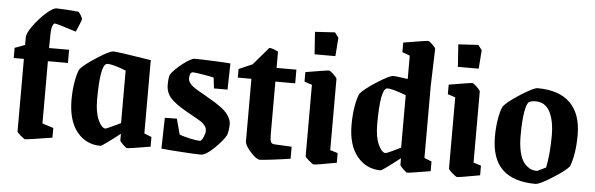

<svg xmlns="http://www.w3.org/2000/svg" viewBox="-45 -801 2965 956"><g transform="rotate(5 1437.5 -322.5)"><path d="M104 9.8Q98.6 9.8 80.8 -5.6Q63 -21 63 -25.9V-388.2H12.2V-439L63 -458V-496.1Q63 -516.1 90.3 -554.2Q117.7 -592.3 151.6 -622.6Q185.5 -652.8 203.1 -652.8Q235.4 -652.8 313 -646Q318.8 -641.6 326.4 -628.4Q334 -615.2 334 -609.9Q334 -606.4 322.5 -578.4Q311 -550.3 308.1 -545.9Q211.9 -577.1 201.2 -577.1Q194.8 -577.1 189.5 -562Q184.1 -546.9 184.1 -526.9L183.1 -453.1H283.2V-387.2H183.1V-76.2L238.8 -58.1V-9.8Q116.2 9.8 104 9.8Z M480.5 9.8Q407.7 9.8 362.3 -46.6Q316.9 -103 316.9 -208Q316.9 -253.9 324 -295.4Q331.1 -336.9 341.8 -359.9Q359.4 -382.8 422.1 -423.3Q484.9 -463.9 503.9 -463.9Q527.3 -463.9 692.9 -437V-70.8L729.5 -56.2V-7.8Q626 9.8 612.8 9.8Q608.9 9.8 592.8 -5.6Q576.7 -21 576.7 -25.9V-59.1Q549.3 -37.1 517.3 -13.7Q485.4 9.8 480.5 9.8ZM497.6 -78.1Q503.4 -78.1 572.8 -111.8V-374Q550.3 -384.3 518.3 -393.1Q486.3 -401.9 475.6 -398.9Q443.8 -389.6 443.8 -216.8Q443.8 -153.8 461.4 -116Q479 -78.1 497.6 -78.1Z M982.4 9.8Q959.5 9.8 890.1 5.4Q820.8 1 784.2 -2.9L787.6 -157.2L847.7 -158.2L868.7 -80.1Q891.1 -71.8 923.8 -64.9Q956.5 -58.1 971.2 -58.1Q979 -58.1 987.8 -77.1Q996.6 -96.2 996.6 -108.9Q996.6 -116.7 994.9 -122.8Q993.2 -128.9 988 -135.3Q982.9 -141.6 979 -145.8Q975.1 -149.9 964.4 -156.7Q953.6 -163.6 946.8 -167.2Q939.9 -170.9 923.6 -180.2Q907.2 -189.5 897.5 -194.8Q834 -230.5 810.8 -257.6Q787.6 -284.7 787.6 -321.8Q787.6 -357.4 793.5 -373Q811 -399.4 851.8 -431.2Q892.6 -462.9 910.6 -462.9Q938 -462.9 999.3 -460.4Q1060.5 -458 1089.4 -455.1L1086.4 -324.2H1018.6L1012.2 -377.9Q1003.4 -380.9 960.9 -387.9Q918.5 -395 908.2 -395Q890.6 -395 890.6 -361.8Q890.6 -357.4 892.1 -353Q893.6 -348.6 895.5 -345Q897.5 -341.3 901.4 -336.9Q905.3 -332.5 908.2 -329.6Q911.1 -326.7 917 -322.5Q922.9 -318.4 926.3 -315.9Q929.7 -313.5 936.8 -309.3Q943.8 -305.2 946.8 -303.5Q949.7 -301.8 957.3 -297.6Q964.8 -293.5 967.3 -292Q973.6 -288.1 995.8 -275.1Q1018.1 -262.2 1029.3 -255.4Q1040.5 -248.5 1059.1 -234.9Q1077.6 -221.2 1087.2 -210.2Q1096.7 -199.2 1104.5 -184.1Q1112.3 -168.9 1112.3 -153.8Q1112.3 -124.5 1104.5 -99.1Q1087.9 -68.8 1046.9 -29.5Q1005.9 9.8 982.4 9.8Z M1277.3 9.8Q1259.8 9.8 1230 -23.2Q1200.2 -56.2 1200.2 -76.2V-388.2H1132.3V-431.2L1200.2 -460.9L1275.4 -548.8Q1278.8 -550.3 1290 -546.9Q1301.3 -543.5 1311 -539.1L1320.3 -535.2V-453.1H1419.4V-384.8H1320.3V-119.1Q1320.3 -92.3 1325.2 -82.8Q1330.1 -73.2 1343.3 -73.2L1429.2 -68.8V-8.8Q1392.1 -2.9 1340.6 3.4Q1289.1 9.8 1277.3 9.8Z M1502.9 -537.1 1495.1 -648.9 1594.7 -654.8 1613.8 -629.9 1606.9 -537.1ZM1546.9 9.8Q1541 9.8 1522 -6.6Q1502.9 -22.9 1502.9 -28.8V-384.8L1464.8 -397V-444.8Q1569.8 -462.9 1582 -462.9Q1587.9 -462.9 1605 -446.5Q1622.1 -430.2 1622.1 -423.8V-68.8L1660.2 -57.1V-8.8Q1559.1 9.8 1546.9 9.8Z M1880.4 9.8Q1809.1 9.8 1762.9 -46.1Q1716.8 -102.1 1716.8 -204.1Q1716.8 -252.9 1723.9 -295.2Q1731 -337.4 1741.7 -359.9Q1758.8 -383.3 1821.8 -423.6Q1884.8 -463.9 1903.8 -463.9Q1916 -463.9 1975.6 -455.1V-571.8L1937.5 -585.9V-633.8Q2049.3 -652.8 2061.5 -652.8Q2066.4 -652.8 2082.5 -637.2Q2098.6 -621.6 2098.6 -616.2L2092.8 -432.1V-70.8L2129.4 -56.2V-7.8Q2025.9 9.8 2012.7 9.8Q2008.8 9.8 1992.7 -5.6Q1976.6 -21 1976.6 -25.9V-59.1Q1888.2 9.8 1880.4 9.8ZM1897.5 -78.1Q1901.4 -78.1 1920.2 -86.4Q1939 -94.7 1956.1 -103.5L1972.7 -111.8V-374Q1894.5 -403.3 1875.5 -398.9Q1843.8 -389.6 1843.8 -216.8Q1843.8 -153.8 1861.3 -116Q1878.9 -78.1 1897.5 -78.1Z M2219.2 -537.1 2211.4 -648.9 2311 -654.8 2330.1 -629.9 2323.2 -537.1ZM2263.2 9.8Q2257.3 9.8 2238.3 -6.6Q2219.2 -22.9 2219.2 -28.8V-384.8L2181.2 -397V-444.8Q2286.1 -462.9 2298.3 -462.9Q2304.2 -462.9 2321.3 -446.5Q2338.4 -430.2 2338.4 -423.8V-68.8L2376.5 -57.1V-8.8Q2275.4 9.8 2263.2 9.8Z M2654.8 9.8Q2544.9 9.8 2489 -43.5Q2433.1 -96.7 2433.1 -208Q2433.1 -253.4 2440.2 -295.7Q2447.3 -337.9 2458 -358.9Q2475.1 -382.8 2539.8 -424.3Q2604.5 -465.8 2624 -465.8Q2731.9 -465.8 2787.4 -410.9Q2842.8 -356 2842.8 -251Q2842.8 -155.8 2818.8 -92.8Q2801.3 -70.3 2737.8 -30.3Q2674.3 9.8 2654.8 9.8ZM2657.7 -55.2 2700.7 -76.2Q2714.8 -147.9 2714.8 -236.8Q2714.8 -310.5 2691.7 -355.2Q2668.5 -399.9 2620.1 -399.9Q2600.6 -399.9 2588.9 -394Q2575.7 -388.2 2567.9 -342.5Q2560.1 -296.9 2560.1 -223.1Q2560.1 -183.6 2565.9 -153.1Q2571.8 -122.6 2581.3 -104.5Q2590.8 -86.4 2604 -75Q2617.2 -63.5 2630.1 -59.3Q2643.1 -55.2 2657.7 -55.2Z"/></g></svg>

Font: Grenze SemiBold
Style: Regular
Weight: 600
Designer: Renata Polastri
Foundry: Omnibus-Type
Version: Version 1.002;PS 001.002;hotconv 1.0.88;makeotf.lib2.5.64775